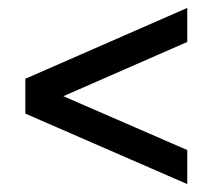

<svg xmlns="http://www.w3.org/2000/svg" viewBox="-20 -543 537 485"><path d="M453 -78 44 -256V-344L453 -523V-437L140 -300L453 -164Z"/></svg>

Font: Georama ExtraCondensed Thin Medium
Style: Regular
Weight: 500
Version: Version 1.001